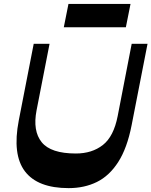

<svg xmlns="http://www.w3.org/2000/svg" viewBox="-20 -956 781 990"><path d="M334 14Q174.3 14 108.5 -72.6Q42.8 -159.3 76.8 -335L153.8 -730H235.5L168.5 -387Q148 -281 195 -222.7Q242 -164.5 371.2 -164.5Q454.2 -164.5 510.2 -208.2Q566.3 -252 586.8 -357.7L659 -730H740.7L658.7 -310.5Q635.5 -192 589.6 -120.6Q543.7 -49.2 479.4 -17.6Q415 14 334 14ZM309 -815.5 333 -935.7H653L629 -815.5Z"/></svg>

Font: Savate ExtraLight
Style: Italic
Weight: 200
Italic angle: -11°
Designer: Max Esnée
Foundry: Plomb Type
Version: Version 2.000